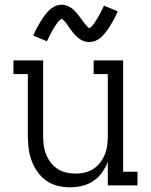

<svg xmlns="http://www.w3.org/2000/svg" viewBox="-20 -786 640 814"><path d="M277 8Q250 8 223.5 1.5Q197 -5 175.5 -20.5Q154 -36 138.5 -58Q123 -80 114 -105Q105 -130 101.5 -156.5Q98 -183 98 -210V-472H37V-530H163V-210Q163 -190 165.5 -170Q168 -150 175.5 -131.5Q183 -113 195 -97Q207 -81 224 -70Q241 -59 260.5 -54.5Q280 -50 300 -50Q320 -50 339.5 -54.5Q359 -59 376 -70Q393 -81 405 -97Q417 -113 424.5 -131.5Q432 -150 434.5 -170Q437 -190 437 -210V-472H377V-530H502V-58H563V0H437V-100Q428 -76 412.5 -54.5Q397 -33 375.5 -18.5Q354 -4 328 2Q302 8 277 8ZM358 -608Q353 -608 348 -608.5Q343 -609 338.5 -610.5Q334 -612 329.5 -614Q325 -616 320.5 -619Q316 -622 312.5 -624.5Q309 -627 305 -631Q301 -635 297.5 -638.5Q294 -642 291 -646Q288 -650 285 -654Q282 -658 279 -662Q276 -666 273 -670Q270 -674 267 -679Q264 -684 260.5 -688Q257 -692 254.5 -695Q252 -698 248 -701.5Q244 -705 242 -707Q240 -706 236 -703Q232 -700 228 -695.5Q224 -691 222.5 -688.5Q221 -686 219 -683Q217 -680 215 -677Q213 -674 210.5 -670.5Q208 -667 205.5 -662.5Q203 -658 200.5 -653.5Q198 -649 195.5 -644.5Q193 -640 190.5 -634.5Q188 -629 185 -623Q182 -617 179 -611L121 -635Q129 -654 137 -669Q145 -684 153 -696.5Q161 -709 168.5 -719.5Q176 -730 187 -741Q198 -752 212 -759Q226 -766 242 -766Q252 -766 261.5 -762.5Q271 -759 279.5 -754Q288 -749 295 -742Q302 -735 308.5 -727Q315 -719 320.5 -711Q326 -703 333 -694Q340 -685 346 -678Q352 -671 358 -666Q360 -667 364 -670Q368 -673 372 -677.5Q376 -682 377.5 -684.5Q379 -687 381 -690Q383 -693 385 -696Q387 -699 389.5 -703Q392 -707 394.5 -711Q397 -715 399.5 -719.5Q402 -724 404.5 -729Q407 -734 409.5 -739Q412 -744 415 -750Q418 -756 421 -762L479 -738Q471 -719 463 -704Q455 -689 447 -676.5Q439 -664 431.5 -653.5Q424 -643 413 -632Q402 -621 388 -614.5Q374 -608 358 -608Z"/></svg>

Font: Iosevka Slab Light Extended
Style: Regular
Weight: 300
Width: 7
Monospace: yes
Designer: Belleve Invis
Foundry: Belleve Invis
Version: Version 11.1.0; ttfautohint (v1.8.3)